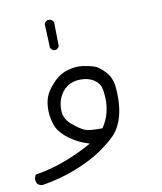

<svg xmlns="http://www.w3.org/2000/svg" viewBox="-76 -401 651 771"><g transform="rotate(-10 250.0 -15.0)"><path d="M35.2 309.6Q23.4 308.6 15.6 301.8Q8.8 291 9.8 277.3L15.6 263.7Q78.1 253.9 136.7 231.9Q195.3 210 251 178.7Q220.7 169.9 193.4 154.3Q166 138.7 147 119.1Q127.9 99.6 121.1 80.1Q114.3 60.5 111.3 37.1Q108.4 13.7 112.3 -11.7Q116.2 -37.1 129.9 -58.1Q143.6 -79.1 165.5 -99.6Q187.5 -120.1 218.8 -128.4Q250 -136.7 276.9 -132.8Q303.7 -128.9 322.3 -123Q340.8 -117.2 364.7 -91.8Q388.7 -66.4 392.6 -28.8Q396.5 8.8 393.6 44.4Q390.6 80.1 379.9 109.4Q369.1 138.7 350.6 160.2Q332 181.6 286.6 213.9Q241.2 246.1 173.8 272.5Q106.4 298.8 35.2 309.6ZM311.5 127Q330.1 100.6 337.9 70.3Q345.7 40 344.7 12.7Q343.8 -14.6 338.9 -33.7Q334 -52.7 312.5 -66.9Q291 -81.1 258.8 -81.1Q226.6 -81.1 204.1 -65.4Q181.6 -49.8 170.4 -22.9Q159.2 3.9 161.6 34.2Q164.1 64.5 192.9 88.4Q221.7 112.3 240.2 120.1Q258.8 127.9 311.5 127ZM172.9 -215.8Q164.1 -219.7 160.2 -228.5L156.2 -326.2Q160.2 -335 168.9 -338.9H180.7Q190.4 -335 194.3 -326.2L196.3 -228.5Q192.4 -219.7 183.6 -215.8Z"/></g></svg>

Font: JasonHandwriting2
Style: Regular
Weight: 400
Version: Version 1.05.10